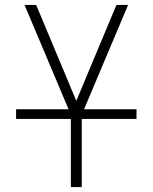

<svg xmlns="http://www.w3.org/2000/svg" viewBox="-20 -755 616 775"><path d="M266 0H310V-292L497 -735H450L288 -348L126 -735H79L266 -292ZM45 -275H531V-314H45Z"/></svg>

Font: Iosevka Sparkle Extralight
Style: Regular
Weight: 200
Designer: Belleve Invis
Foundry: Belleve Invis
Version: Version 4.5.0; ttfautohint (v1.8.3)